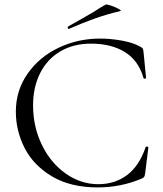

<svg xmlns="http://www.w3.org/2000/svg" viewBox="-20 -804 709 836"><path d="M590 -601Q599 -597 601.5 -592.5Q604 -588 605 -577L616 -465Q616 -462 611 -461.5Q606 -461 605 -464Q583 -541 523.5 -577.5Q464 -614 376 -614Q300 -614 243 -580.5Q186 -547 155 -486Q124 -425 124 -345Q124 -252 162.5 -173Q201 -94 266.5 -48Q332 -2 408 -2Q480 -2 533 -41.5Q586 -81 614 -163Q614 -166 618 -166Q621 -166 623.5 -165Q626 -164 626 -162L612 -49Q610 -37 607.5 -33.5Q605 -30 596 -26Q506 12 406 12Q286 12 205.5 -36.5Q125 -85 87 -160Q49 -235 49 -318Q49 -410 100 -483Q151 -556 235 -596Q319 -636 415 -636Q463 -636 512 -627Q561 -618 590 -601ZM280 -678Q276 -678 275 -682.5Q274 -687 277 -689Q310 -707 386 -751Q404 -763 417.5 -771Q431 -779 440 -784Q444 -786 463.5 -779.5Q483 -773 497 -765Q511 -757 504 -756Q442 -741 390.5 -722.5Q339 -704 282 -679Z"/></svg>

Font: Cormorant
Style: Regular
Weight: 400
Designer: Christian Thalmann (Catharsis Fonts)
Foundry: Catharsis Fonts
Version: Version 4.000